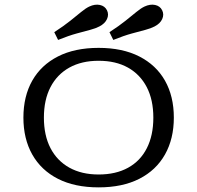

<svg xmlns="http://www.w3.org/2000/svg" viewBox="-20 -786 839 817"><path d="M399.6 11.3Q298.1 11.3 226.6 -25.1Q155.1 -61.5 117.3 -128.5Q79.6 -195.4 79.6 -285.5Q79.6 -376.3 117.3 -442.9Q155.1 -509.4 226.6 -545.8Q298.1 -582.3 399.6 -582.3Q501.2 -582.3 572.7 -545.8Q644.2 -509.4 682 -442.9Q719.7 -376.3 719.7 -285.5Q719.7 -195.4 682 -128.5Q644.2 -61.5 572.7 -25.1Q501.2 11.3 399.6 11.3ZM399.6 -43.5Q472.7 -43.5 524.9 -72.2Q577.2 -100.9 604.8 -155.4Q632.5 -209.8 632.5 -285.5Q632.5 -361.2 604.5 -415.2Q576.4 -469.2 524.6 -498.3Q472.7 -527.4 399.6 -527.4Q327.4 -527.4 275.1 -498.4Q222.9 -469.3 194.8 -415.2Q166.8 -361.2 166.8 -285.5Q166.8 -209.8 194.8 -155.7Q222.9 -101.7 275.1 -72.6Q327.4 -43.5 399.6 -43.5ZM462.1 -616.1 445.8 -649.1Q486.8 -675.8 514 -697.6Q541.2 -719.4 560.3 -735.1Q579.4 -750.8 594.7 -758.1Q618.9 -769.4 640 -764.9Q661.1 -760.4 670 -742.3Q679 -724.3 670.2 -704.9Q661.4 -685.6 637.7 -673.4Q622.3 -665.3 598.7 -659Q575.1 -652.7 541.5 -643.6Q507.9 -634.5 462.1 -616.1ZM227.2 -616.1 210.9 -649.1Q251.9 -675.8 279.1 -697.6Q306.3 -719.4 325.4 -735.1Q344.5 -750.8 359.8 -758.1Q384 -769.4 405.1 -764.9Q426.2 -760.4 435.2 -742.3Q444.1 -724.3 435.3 -704.9Q426.5 -685.6 402.8 -673.4Q387.5 -665.3 363.8 -659Q340.2 -652.7 306.6 -643.6Q273 -634.5 227.2 -616.1Z"/></svg>

Font: Playfair 5pt SemiExpanded Light
Style: Regular
Weight: 300
Width: 6
Designer: Claus Eggers Sørensen
Foundry: Claus Eggers Sørensen
Version: Version 2.203